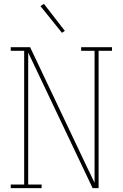

<svg xmlns="http://www.w3.org/2000/svg" viewBox="-20 -981 640 1001"><path d="M36 0V-19H106V-716H36V-735H137L434 -109L473 -28V-716H403V-735H564V-716H494V0H463L127 -707V-19H197V0ZM303 -810 191 -949 209 -961 318 -820Z"/></svg>

Font: Iosevka Slab Thin Extended
Style: Regular
Weight: 100
Width: 7
Monospace: yes
Designer: Belleve Invis
Foundry: Belleve Invis
Version: Version 11.1.1; ttfautohint (v1.8.3)